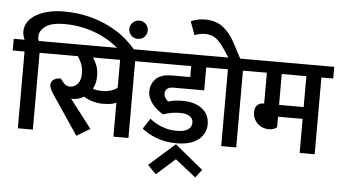

<svg xmlns="http://www.w3.org/2000/svg" viewBox="-77 -1013 2437 1375"><g transform="rotate(5 1142.0 -325.5)"><path d="M75 -552H-10V-636H68Q63 -646 58.5 -661.5Q54 -677 54 -695Q54 -732 74 -762.5Q94 -793 130.5 -815Q167 -837 218.5 -849.5Q270 -862 333 -862Q431 -862 513 -841Q595 -820 660.5 -787Q726 -754 775 -713Q824 -672 856 -632L867 -617L801 -568L788 -583Q754 -620 709 -654.5Q664 -689 607.5 -715.5Q551 -742 484.5 -757.5Q418 -773 342 -773Q251 -773 207.5 -741.5Q164 -710 164 -667Q164 -648 170 -636H268V-552H183V0H75Z M593 -41 497 17 310 -261Q294 -285 287 -300.5Q280 -316 280 -330Q280 -355 300 -368.5Q320 -382 351 -382L369 -358Q380 -344 392 -337Q404 -330 421 -330Q453 -330 475.5 -356Q498 -382 498 -430Q498 -472 485 -502.5Q472 -533 458 -552H248V-636H955V-552H870V0H762V-244Q746 -236 722 -232Q698 -228 663 -228Q628 -228 591 -239Q554 -250 528 -267Q490 -244 446 -244Q440 -244 436 -245ZM650 -319Q689 -319 716.5 -328Q744 -337 762 -351V-552H567Q580 -535 594 -501.5Q608 -468 608 -421Q608 -368 586 -329Q615 -319 650 -319Z M808 -779Q808 -803 827 -823.5Q846 -844 875 -844Q905 -844 923 -823.5Q941 -803 941 -779Q941 -752 922.5 -732.5Q904 -713 875 -713Q846 -713 827 -732.5Q808 -752 808 -779Z M1102 -190Q1083 -201 1063.5 -216.5Q1044 -232 1027.5 -251.5Q1011 -271 1000.5 -294.5Q990 -318 990 -344Q990 -400 1027 -436.5Q1064 -473 1141 -473H1273V-552H935V-636H1477V-552H1381V-387H1160Q1131 -387 1115.5 -374.5Q1100 -362 1100 -339Q1100 -323 1109 -309Q1118 -295 1131 -285Q1158 -293 1182 -296Q1206 -299 1229 -299Q1323 -299 1375 -257.5Q1427 -216 1427 -147Q1427 -79 1372.5 -35.5Q1318 8 1213 8Q1173 8 1136.5 1Q1100 -6 1068.5 -18Q1037 -30 1011 -45Q985 -60 966 -76L1015 -151Q1056 -118 1105.5 -99.5Q1155 -81 1209 -81Q1265 -81 1291 -99.5Q1317 -118 1317 -149Q1317 -179 1292 -195Q1267 -211 1222 -211Q1192 -211 1163 -206Q1134 -201 1102 -190Z M1213 15 1416 182 1371 240 1222 122 1088 242 1027 180Z M1242 -871Q1260 -881 1287.5 -887Q1315 -893 1344 -893Q1421 -893 1472 -854Q1523 -815 1558 -749L1618 -636H1730V-552H1645V0H1537V-552H1452V-636H1533L1495 -693Q1463 -742 1431.5 -766Q1400 -790 1351 -790Q1331 -790 1311.5 -785.5Q1292 -781 1277 -775Z M1924 -552V-330H2101V-552ZM1924 -170Q1918 -163 1903 -156.5Q1888 -150 1865 -150Q1842 -150 1821.5 -158Q1801 -166 1785 -181Q1769 -196 1759.5 -217Q1750 -238 1750 -264Q1750 -297 1768 -313.5Q1786 -330 1809 -330H1817V-552H1710V-636H2294V-552H2209V0H2101V-245H1924Z"/></g></svg>

Font: Mukta SemiBold
Style: Regular
Weight: 600
Designer: Girish Dalvi and Yashodeep Gholap
Foundry: Ek Type
Version: Version 2.538;PS 1.002;hotconv 16.6.51;makeotf.lib2.5.65220;